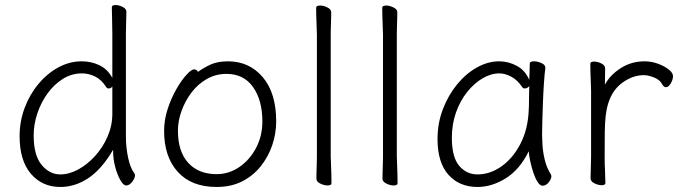

<svg xmlns="http://www.w3.org/2000/svg" viewBox="-20 -728 2708 764"><path d="M430 -132V-128Q430 -95 438.5 -63.5Q447 -32 459 -11Q471 10 482 10Q495 10 506 -4.5Q517 -19 517 -30Q517 -36 515 -38Q499 -58 490 -99.5Q481 -141 481 -185V-592Q481 -618 482 -643.5Q483 -669 483 -681Q483 -693 468 -700.5Q453 -708 440 -708Q425 -708 425 -699Q425 -682 426 -653Q427 -624 427 -593V-418Q408 -453 375.5 -468.5Q343 -484 305 -484Q257 -484 212.5 -460Q168 -436 133 -394Q98 -352 78 -298.5Q58 -245 58 -186Q58 -89 103 -36.5Q148 16 220 16Q279 16 332 -19.5Q385 -55 430 -132ZM427 -384V-276Q427 -228 408 -184.5Q389 -141 358 -107Q327 -73 291 -53.5Q255 -34 220 -34Q177 -34 145.5 -72Q114 -110 114 -189Q114 -233 128.5 -276.5Q143 -320 169 -356Q195 -392 230 -414Q265 -436 306 -436Q333 -436 358.5 -423.5Q384 -411 403 -381Q406 -376 412 -376Q422 -376 427 -384Z M768 -442Q763 -452 752 -452Q742 -452 722.5 -431Q703 -410 682.5 -374.5Q662 -339 647.5 -295.5Q633 -252 633 -207Q633 -104 687.5 -44Q742 16 842 16Q900 16 944 -6.5Q988 -29 1018 -67Q1048 -105 1063.5 -151Q1079 -197 1079 -245Q1079 -358 1025.5 -421Q972 -484 887 -484Q845 -484 816.5 -470.5Q788 -457 768 -442ZM842 -35Q770 -35 729 -80Q688 -125 688 -208Q688 -247 702.5 -287Q717 -327 742.5 -360.5Q768 -394 803.5 -414Q839 -434 881 -434Q950 -434 987 -381.5Q1024 -329 1024 -245Q1024 -187 999 -139.5Q974 -92 932.5 -63.5Q891 -35 842 -35Z M1241 -590V-105Q1241 -98 1240.5 -80Q1240 -62 1239.5 -43.5Q1239 -25 1239 -17Q1239 -5 1254.5 2.5Q1270 10 1283 10Q1299 10 1299 1Q1299 -11 1298.5 -34Q1298 -57 1297 -78Q1296 -99 1296 -105V-590Q1296 -602 1296.5 -620Q1297 -638 1297.5 -654.5Q1298 -671 1298 -679Q1298 -691 1282.5 -698.5Q1267 -706 1254 -706Q1238 -706 1238 -697Q1238 -686 1238.5 -664Q1239 -642 1240 -621Q1241 -600 1241 -590Z M1504 -590V-105Q1504 -98 1503.5 -80Q1503 -62 1502.5 -43.5Q1502 -25 1502 -17Q1502 -5 1517.5 2.5Q1533 10 1546 10Q1562 10 1562 1Q1562 -11 1561.5 -34Q1561 -57 1560 -78Q1559 -99 1559 -105V-590Q1559 -602 1559.5 -620Q1560 -638 1560.5 -654.5Q1561 -671 1561 -679Q1561 -691 1545.5 -698.5Q1530 -706 1517 -706Q1501 -706 1501 -697Q1501 -686 1501.5 -664Q1502 -642 1503 -621Q1504 -600 1504 -590Z M2150 -457V-459Q2150 -470 2134.5 -477Q2119 -484 2105 -484Q2088 -484 2088 -475Q2088 -468 2087.5 -450.5Q2087 -433 2086 -410Q2070 -448 2036.5 -466Q2003 -484 1966 -484Q1922 -484 1878.5 -460Q1835 -436 1799.5 -393Q1764 -350 1742.5 -294Q1721 -238 1721 -175Q1721 -81 1764.5 -32.5Q1808 16 1880 16Q1937 16 1992.5 -18.5Q2048 -53 2084 -126Q2085 -109 2090 -86Q2095 -63 2102.5 -40.5Q2110 -18 2119.5 -3.5Q2129 11 2139 11Q2153 11 2163.5 -2.5Q2174 -16 2174 -27Q2174 -30 2172 -34Q2155 -61 2147.5 -93Q2140 -125 2138.5 -152.5Q2137 -180 2137 -193Q2137 -211 2138 -246Q2139 -281 2140.5 -321.5Q2142 -362 2144.5 -398.5Q2147 -435 2150 -457ZM2086 -386Q2085 -361 2085 -333.5Q2085 -306 2084 -291Q2081 -214 2051 -156Q2021 -98 1975.5 -66Q1930 -34 1880 -34Q1836 -34 1807 -68.5Q1778 -103 1778 -180Q1778 -234 1794.5 -280.5Q1811 -327 1839 -362Q1867 -397 1900.5 -416.5Q1934 -436 1967 -436Q1990 -436 2015 -422.5Q2040 -409 2059 -380Q2062 -376 2068 -376Q2073 -376 2078.5 -379Q2084 -382 2086 -386Z M2332 -367V-106Q2332 -99 2331.5 -81Q2331 -63 2330.5 -44.5Q2330 -26 2330 -18Q2330 -6 2345.5 1.5Q2361 9 2374 9Q2389 9 2389 0Q2389 -17 2387.5 -46Q2386 -75 2386 -106Q2386 -163 2386.5 -201Q2387 -239 2390 -266Q2393 -293 2400 -316Q2417 -371 2458 -400Q2499 -429 2542 -429Q2558 -429 2582 -420Q2606 -411 2616 -391Q2622 -381 2630 -381Q2640 -381 2649 -396Q2658 -411 2658 -425Q2658 -438 2641 -451.5Q2624 -465 2598 -474.5Q2572 -484 2545 -484Q2492 -484 2449.5 -456.5Q2407 -429 2387 -391Q2387 -409 2387.5 -426.5Q2388 -444 2388 -456Q2388 -468 2373 -475.5Q2358 -483 2344 -483Q2329 -483 2329 -474Q2329 -463 2329.5 -441Q2330 -419 2331 -398Q2332 -377 2332 -367Z"/></svg>

Font: Klee One
Style: Regular
Weight: 400
Designer: Fontworks Inc.
Foundry: Fontworks Inc.
Version: Version 1.100